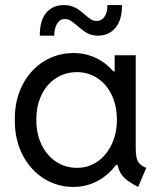

<svg xmlns="http://www.w3.org/2000/svg" viewBox="-20 -738 641 766"><path d="M449.2 -80.1H442.9Q412.1 -38.6 368.2 -15.4Q324.2 7.8 272.5 7.8Q209 7.8 155.5 -25.4Q102.1 -58.6 70.3 -119.6Q38.6 -180.7 39.1 -259.8Q38.6 -339.4 70.1 -399.9Q101.6 -460.4 155.3 -493.4Q209 -526.4 272.5 -526.4Q320.3 -526.4 361.3 -507.3Q402.3 -488.3 432.6 -453.1H437.5V-517.6H521.5V-146.5Q521.5 -122.6 524.9 -108.2Q528.3 -93.8 537.4 -84.5Q546.4 -75.2 563.5 -68.4L531.2 7.8Q494.6 -10.3 474.9 -29.8Q455.1 -49.3 449.2 -80.1ZM446.3 -259.8Q446.3 -317.4 425 -360.6Q403.8 -403.8 367.4 -427Q331.1 -450.2 287.1 -450.2Q240.2 -450.2 203.1 -426Q166 -401.9 145.3 -358.4Q124.5 -314.9 125 -259.8Q124.5 -205.6 145.3 -161.9Q166 -118.2 203.1 -93.3Q240.2 -68.4 287.1 -68.4Q332.5 -68.4 368.7 -93.3Q404.8 -118.2 425.5 -161.9Q446.3 -205.6 446.3 -259.8ZM234.4 -717.8Q253.4 -717.8 268.3 -712.4Q283.2 -707 293.5 -699.7Q303.7 -692.4 318.4 -679.7Q333.5 -666.5 343.5 -660.4Q353.5 -654.3 366.2 -654.3Q385.7 -654.3 397.5 -672.1Q409.2 -689.9 408.2 -717.8H466.8Q466.8 -657.2 440.2 -626.5Q413.6 -595.7 370.1 -595.7Q353 -595.7 338.9 -601.1Q324.7 -606.4 314.9 -613.8Q305.2 -621.1 290 -633.8Q272.9 -648.4 262.5 -655.3Q252 -662.1 238.3 -662.1Q219.2 -662.1 208 -644Q196.8 -626 196.3 -595.7H138.7Q138.7 -657.7 165 -687.7Q191.4 -717.8 234.4 -717.8Z"/></svg>

Font: Reddit Sans Strawberry
Style: Regular
Weight: 400
Designer: Stephen Hutchings
Foundry: Reddit
Version: Version 1.013